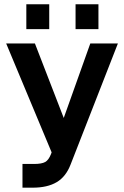

<svg xmlns="http://www.w3.org/2000/svg" viewBox="-20 -723 580 897"><path d="M530.8 -520 310.1 44.9Q288.1 102.5 245.1 127.9Q201.7 153.8 132.8 153.8H85V43H139.2Q174.8 43 191.4 33.7Q207 24.9 217.8 -2L221.2 -11.2L8.8 -520H143.1L277.8 -171.9L401.9 -520ZM103 -703.1H210V-586.9H103ZM333 -703.1H439.9V-586.9H333Z"/></svg>

Font: D-DIN Exp
Style: DINExp-Bold
Weight: 700
Width: 7
Designer: Charles Nix
Foundry: Datto Inc.
Version: Version 1.00